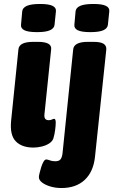

<svg xmlns="http://www.w3.org/2000/svg" viewBox="-20 -736 581 968"><path d="M149 8Q90 8 59.5 -23.5Q29 -55 36 -127L73 -488Q77 -525 148 -525H171Q242 -525 238 -488L204 -159Q201 -130 226 -130Q235 -130 242 -133.5Q249 -137 253 -137Q261 -137 261 -118Q261 -104 258 -80.5Q255 -57 249 -38Q244 -23 227.5 -12.5Q211 -2 189.5 3Q168 8 149 8ZM167 -574Q122 -574 103 -583.5Q84 -593 86 -611L92 -679Q94 -697 115.5 -706.5Q137 -716 182 -716Q226 -716 245 -706.5Q264 -697 262 -679L255 -611Q253 -593 232 -583.5Q211 -574 167 -574ZM290 212Q261 212 235 204.5Q209 197 192.5 184.5Q176 172 176 157Q176 151 179.5 136.5Q183 122 188 106Q193 90 199.5 79Q206 68 213 68Q220 68 231.5 72.5Q243 77 258 77Q276 77 284 68.5Q292 60 295 39L349 -487Q353 -525 423 -525H451Q487 -525 502 -515.5Q517 -506 516 -487L459 54Q451 130 407 171Q363 212 290 212ZM436 -574Q391 -574 372 -583.5Q353 -593 355 -611L361 -679Q363 -697 384.5 -706.5Q406 -716 451 -716Q495 -716 514 -706.5Q533 -697 531 -679L524 -611Q522 -593 501 -583.5Q480 -574 436 -574Z"/></svg>

Font: Asap ExtraBold
Style: Italic
Weight: 800
Italic angle: -6°
Designer: Pablo Cosgaya
Foundry: Omnibus-Type
Version: Version 3.001; ttfautohint (v1.8.4.7-5d5b)